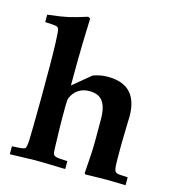

<svg xmlns="http://www.w3.org/2000/svg" viewBox="-107 -810 825 902"><g transform="rotate(15 305.5 -359.5)"><path d="M585.4 -38.6V0Q548.8 -1 524.9 -1.5Q501 -2 489.7 -2Q481.9 -2 457.5 -1.5Q433.1 -1 390.1 0L385.3 -4.9L392.1 -106.9Q393.6 -134.3 393.6 -170.9V-265.6Q393.6 -299.3 387.9 -321.8Q382.3 -344.2 371.3 -357.9Q360.4 -371.6 344.2 -377.4Q328.1 -383.3 307.6 -383.3Q276.9 -383.3 254.6 -368.4Q232.4 -353.5 220.7 -327.1Q216.3 -317.9 216.3 -287.1V-225.6Q216.3 -215.3 216.6 -199.2Q216.8 -183.1 217.3 -165Q217.8 -147 218.3 -128.7Q218.8 -110.4 219.2 -95.5Q219.7 -80.6 220.2 -70.6Q220.7 -60.5 221.2 -59.1Q223.6 -49.3 230.7 -45.7Q237.8 -42 254.4 -40.5L292 -38.6V0Q224.6 -2 188 -2.9Q151.4 -3.9 143.6 -3.4L22.5 0V-38.6Q44.4 -39.6 56.9 -40.5Q69.3 -41.5 73.2 -42.5Q80.6 -43.9 84.5 -46.1Q88.4 -48.3 90.6 -58.1Q92.8 -67.9 93.8 -89.4Q94.7 -110.8 95.2 -151.4Q96.7 -229 96.7 -289.6V-447.8Q96.7 -474.6 96.2 -504.6Q95.7 -534.7 94.7 -560.8Q93.8 -586.9 92.3 -605.7Q90.8 -624.5 88.4 -628.9Q86.4 -632.8 83.7 -635Q81.1 -637.2 74.5 -638.7Q67.9 -640.1 55.9 -640.9Q43.9 -641.6 22.5 -642.6V-678.7Q57.6 -682.6 82 -686.5Q106.4 -690.4 122.1 -693.8Q137.7 -697.3 159.9 -703.6Q182.1 -710 211.4 -719.2L222.2 -713.4L218.3 -597.2Q217.3 -552.7 216.8 -512Q216.3 -471.2 216.3 -433.1V-386.2L302.2 -457.5Q336.9 -470.7 373 -470.7Q447.8 -470.7 483.9 -431.9Q520 -393.1 520 -317.4Q520 -315.9 519.8 -307.1Q519.5 -298.3 519 -284.9Q518.6 -271.5 518.3 -255.1Q518.1 -238.8 517.6 -222.4Q517.1 -206.1 516.8 -190.9Q516.6 -175.8 516.6 -165Q516.6 -125.5 516.8 -102.5Q517.1 -79.6 518.6 -67.6Q520 -55.7 522.9 -51.3Q525.9 -46.9 530.8 -43.9Q539.1 -39.6 585.4 -38.6Z"/></g></svg>

Font: XB Kayhan
Style: Bold
Weight: 700
Designer: Behnam
Foundry: Irmug
Version: Version 7.300 2009